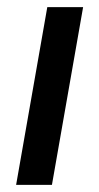

<svg xmlns="http://www.w3.org/2000/svg" viewBox="-20 -516 276 536"><path d="M25 0 112 -496H212L125 0Z"/></svg>

Font: DM Sans 24pt Medium
Style: Italic
Weight: 500
Italic angle: -10°
Designer: Colophon Foundry, Jonny Pinhorn
Foundry: Colophon Foundry
Version: Version 4.004;gftools[0.9.30]